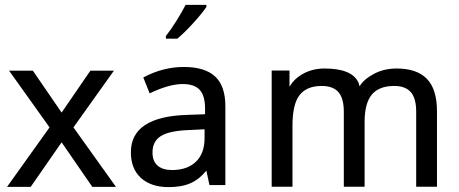

<svg xmlns="http://www.w3.org/2000/svg" viewBox="-20 -764 1877 785"><path d="M182.6 -243.2 17.1 -475.1H114.3L231.9 -303.7L349.6 -475.1H445.8L280.3 -243.2L454.1 0H357.4L231.9 -182.1L105.5 0H8.8Z M836.4 -7.3 823.7 -66.4Q795.4 -31.2 759.3 -15.1Q723.1 1 669.4 1Q597.7 1 556.4 -36.4Q515.1 -73.7 515.1 -141.6Q515.1 -287.6 747.1 -294.4L818.4 -296.9V-319.8Q818.4 -372.6 796.6 -396.5Q774.9 -420.4 727.1 -420.4Q671.4 -420.4 591.8 -382.3L565.9 -447.3Q606 -468.8 647.5 -479.5Q689 -490.2 731.4 -490.2Q817.4 -490.2 859.4 -451.4Q901.4 -412.6 901.4 -329.6V-7.3ZM683.6 -68.8Q745.6 -68.8 781 -102.8Q816.4 -136.7 816.4 -199.2V-235.4L753.9 -232.4Q672.9 -229.5 638.2 -208Q603.5 -186.5 603.5 -140.6Q603.5 -105 624.3 -86.9Q645 -68.8 683.6 -68.8ZM658.2 -616.7Q678.7 -642.6 701.9 -679.7Q725.1 -716.8 738.8 -744.1H823.7V-735.4Q805.2 -708 768.6 -668Q731.9 -627.9 705.1 -606H658.2Z M1681.6 -0.5V-307.6Q1681.6 -361.8 1659.7 -387.2Q1637.7 -412.6 1591.8 -412.6Q1529.8 -412.6 1500.2 -377.2Q1470.7 -341.8 1470.7 -265.1V-0.5H1385.7V-307.6Q1385.7 -361.8 1363.8 -387.2Q1341.8 -412.6 1295.4 -412.6Q1233.9 -412.6 1204.8 -375.2Q1175.8 -337.9 1175.8 -249.5V-0.5H1090.8V-475.6H1163.6V-409.2Q1184.1 -444.3 1222.2 -464.1Q1260.3 -483.9 1307.1 -483.9Q1420.9 -483.9 1446.3 -424.8L1450.2 -411.1Q1467.3 -439.9 1508.5 -461.9Q1549.8 -483.9 1602.1 -483.9Q1684.1 -483.9 1725.3 -441.7Q1766.6 -399.4 1766.6 -308.6V-0.5Z"/></svg>

Font: XL-Viking
Style: Regular
Weight: 400
Foundry: Ascender Corporation
Version: Version 1.10 March 23, 2015